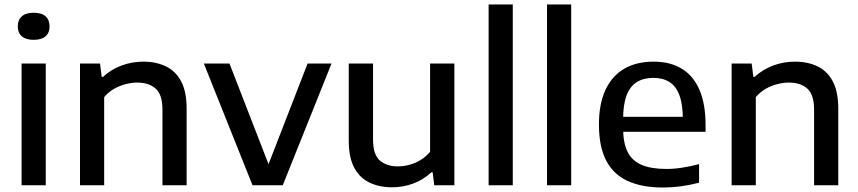

<svg xmlns="http://www.w3.org/2000/svg" viewBox="-20 -828 3836 858"><path d="M76.5 0V-544H184.5V0ZM130.5 -650Q95.5 -650 77.5 -665.8Q59.5 -681.5 59.5 -710Q59.5 -739 77.5 -755Q95.5 -771 130.5 -771Q166 -771 183.8 -755Q201.5 -739 201.5 -710Q201.5 -681.5 183.8 -665.8Q166 -650 130.5 -650Z M337.5 0V-544H427L434.5 -484.5H440.5Q476 -517.5 522.5 -535Q569 -552.5 621 -552.5Q677.5 -552.5 721.2 -531.5Q765 -510.5 789.5 -464.5Q814 -418.5 814 -342.5V0H706V-337.5Q706 -405 675.8 -432Q645.5 -459 593 -459Q568.5 -459 542 -452.2Q515.5 -445.5 490.5 -431.5Q465.5 -417.5 445.5 -394V0Z M1108.5 0 891 -544H1005.5L1185 -81.5H1175L1354.5 -544H1461.5L1243.5 0Z M1732.5 9Q1675.5 9 1631.8 -11.8Q1588 -32.5 1563.2 -78.2Q1538.5 -124 1538.5 -199V-544H1647V-205Q1647 -137.5 1677.2 -111Q1707.5 -84.5 1757 -84.5Q1782 -84.5 1808.2 -91.2Q1834.5 -98 1858.8 -112.5Q1883 -127 1902 -149.5V-544H2010.5V0H1920.5L1913.5 -58H1907.5Q1872.5 -25 1827.2 -8Q1782 9 1732.5 9Z M2163.5 0V-808H2271.5V0Z M2424.5 0V-808H2532.5V0Z M2943.5 10Q2848.5 10 2784.5 -19.5Q2720.5 -49 2688.5 -111.2Q2656.5 -173.5 2656.5 -271.5Q2656.5 -364 2685.8 -426.5Q2715 -489 2769.5 -520.8Q2824 -552.5 2901 -552.5Q2975.5 -552.5 3027.5 -520.5Q3079.5 -488.5 3106.2 -425.5Q3133 -362.5 3133 -268.5V-239H2709V-306H3054L3031.5 -294Q3031.5 -360.5 3016.5 -401.5Q3001.5 -442.5 2972 -461.2Q2942.5 -480 2899.5 -480Q2856.5 -480 2826.2 -461.5Q2796 -443 2780.2 -402Q2764.5 -361 2764.5 -294.5V-256Q2764.5 -189.5 2784.5 -149.5Q2804.5 -109.5 2847.2 -91.2Q2890 -73 2958.5 -73Q2992 -73 3028.8 -78.8Q3065.5 -84.5 3104 -94.5V-11.5Q3060.5 -0.5 3021.2 4.8Q2982 10 2943.5 10Z M3249.5 0V-544H3339L3346.5 -484.5H3352.5Q3388 -517.5 3434.5 -535Q3481 -552.5 3533 -552.5Q3589.5 -552.5 3633.2 -531.5Q3677 -510.5 3701.5 -464.5Q3726 -418.5 3726 -342.5V0H3618V-337.5Q3618 -405 3587.8 -432Q3557.5 -459 3505 -459Q3480.5 -459 3454 -452.2Q3427.5 -445.5 3402.5 -431.5Q3377.5 -417.5 3357.5 -394V0Z"/></svg>

Font: Encode Sans SemiExpanded Medium
Style: Regular
Weight: 500
Width: 6
Designer: Multiple Designers
Foundry: Impallari Type
Version: Version 3.002